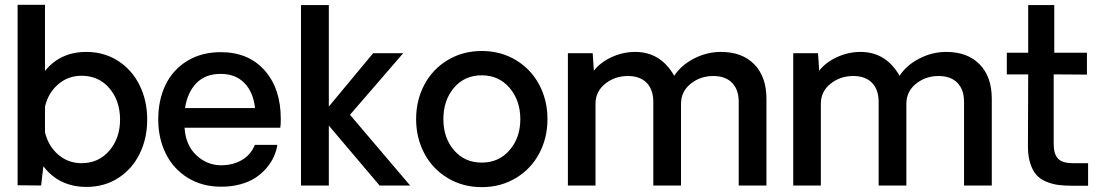

<svg xmlns="http://www.w3.org/2000/svg" viewBox="-20 -771 4576 798"><path d="M338.9 -555.2Q412.6 -555.2 470.5 -518.1Q528.3 -481 560.1 -417Q591.8 -353 591.8 -273.9Q591.8 -195.3 560.3 -131.6Q528.8 -67.9 471.2 -31Q413.6 5.9 339.8 5.9Q225.6 5.9 160.2 -80.1L150.9 0L53.2 -1V-751H167V-476.1Q230.5 -555.2 338.9 -555.2ZM318.8 -92.8Q390.1 -92.8 434.6 -145Q479 -197.3 479 -273.9Q479 -352.1 434.8 -404.1Q390.6 -456.1 318.8 -456.1Q263.2 -456.1 221.9 -420.7Q180.7 -385.3 167 -328.1V-221.2Q180.7 -164.1 221.9 -128.4Q263.2 -92.8 318.8 -92.8Z M1147 -276.9Q1147 -253.4 1145 -240.2H747.1Q751.5 -168 795.4 -126.5Q839.4 -85 897 -84Q948.2 -84 985.8 -106.2Q1023.4 -128.4 1039.1 -168.9H1132.8Q1128.9 -144 1118.4 -120.4Q1107.9 -96.7 1088.4 -73.5Q1068.8 -50.3 1043 -33Q1017.1 -15.6 979.5 -5.1Q941.9 5.4 897.9 4.9Q820.3 4.9 760.5 -32Q700.7 -68.8 669.2 -132.3Q637.7 -195.8 637.7 -274.9Q637.7 -355 667.7 -417.7Q697.8 -480.5 757.3 -517.3Q816.9 -554.2 897.9 -554.2Q1012.7 -554.2 1079.8 -478.5Q1147 -402.8 1147 -276.9ZM897 -463.9Q834 -463.9 796.6 -425.8Q759.3 -387.7 749 -321.8H1040Q1032.7 -388.2 995.8 -426Q959 -463.9 897 -463.9Z M1231 0V-750H1346.7V-328.1L1530.8 -549.8H1655.8L1434.6 -293.9L1684.6 0H1557.6L1346.7 -249V0Z M1709.5 -275.9Q1709.5 -354.5 1743.7 -418.9Q1777.8 -483.4 1840.6 -521.2Q1903.3 -559.1 1982.4 -559.1Q2061.5 -559.1 2124.3 -521.2Q2187 -483.4 2221.2 -418.9Q2255.4 -354.5 2255.4 -275.9Q2255.4 -197.8 2221.2 -133.3Q2187 -68.8 2124 -31Q2061 6.8 1982.4 6.8Q1903.8 6.8 1840.8 -31Q1777.8 -68.8 1743.7 -133.3Q1709.5 -197.8 1709.5 -275.9ZM1982.4 -95.2Q2053.2 -95.2 2097.9 -147Q2142.6 -198.7 2142.6 -275.9Q2142.6 -353.5 2097.9 -405.8Q2053.2 -458 1982.4 -458Q1910.6 -458 1866.7 -406Q1822.8 -354 1822.8 -275.9Q1822.8 -198.2 1866.9 -146.7Q1911.1 -95.2 1982.4 -95.2Z M2976.6 -555.2Q3064.9 -555.2 3115.2 -503.4Q3165.5 -451.7 3165.5 -360.8V0H3050.3V-348.1Q3050.3 -398.4 3022.7 -426.8Q2995.1 -455.1 2944.3 -455.1Q2890.6 -455.1 2850.6 -422.9Q2810.5 -390.6 2810.5 -339.8V0H2695.3V-348.1Q2695.3 -398.4 2667.7 -426.8Q2640.1 -455.1 2589.4 -455.1Q2535.6 -455.1 2495.4 -422.9Q2455.1 -390.6 2455.1 -339.8V0H2340.3V-549.8H2443.4L2448.2 -477.1Q2476.1 -512.7 2522.9 -533.9Q2569.8 -555.2 2620.1 -555.2Q2725.6 -555.2 2782.2 -456.1Q2811.5 -500.5 2864.7 -527.8Q2918 -555.2 2976.6 -555.2Z M3913.1 -555.2Q4001.5 -555.2 4051.8 -503.4Q4102.1 -451.7 4102.1 -360.8V0H3986.8V-348.1Q3986.8 -398.4 3959.2 -426.8Q3931.6 -455.1 3880.9 -455.1Q3827.1 -455.1 3787.1 -422.9Q3747.1 -390.6 3747.1 -339.8V0H3631.8V-348.1Q3631.8 -398.4 3604.2 -426.8Q3576.7 -455.1 3525.9 -455.1Q3472.2 -455.1 3431.9 -422.9Q3391.6 -390.6 3391.6 -339.8V0H3276.9V-549.8H3379.9L3384.8 -477.1Q3412.6 -512.7 3459.5 -533.9Q3506.3 -555.2 3556.6 -555.2Q3662.1 -555.2 3718.8 -456.1Q3748 -500.5 3801.3 -527.8Q3854.5 -555.2 3913.1 -555.2Z M4438.5 1Q4404.8 1 4379.6 -2.2Q4354.5 -5.4 4329.3 -15.6Q4304.2 -25.9 4288.3 -43.2Q4272.5 -60.5 4262.5 -90.6Q4252.4 -120.6 4252.4 -162.1L4253.4 -461.9H4164.6V-551.8H4253.4V-750H4361.8V-551.8H4497.6V-460.9L4359.4 -461.9V-171.9Q4359.4 -131.3 4377 -112.1Q4394.5 -92.8 4438.5 -92.8H4502.4V1Z"/></svg>

Font: Oakes Grotesk Medium
Style: Regular
Weight: 500
Designer: Samuel Oakes
Foundry: Samuel Oakes
Version: Version 1.000;PS 001.000;hotconv 1.0.88;makeotf.lib2.5.64775